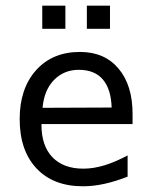

<svg xmlns="http://www.w3.org/2000/svg" viewBox="-20 -649 540 681"><path d="M450.2 -245.1V-209H127V-207Q127 -131.8 166 -91.3Q205.1 -50.8 275.4 -50.8Q311.5 -50.8 350.1 -62.5Q388.7 -74.2 432.6 -97.7V-22.5Q390.6 -5.9 351.1 2.9Q311.5 11.7 274.4 11.7Q168.9 11.7 109.4 -51.8Q49.8 -115.2 49.8 -226.6Q49.8 -335 107.9 -399.9Q166 -464.8 263.7 -464.8Q350.6 -464.8 400.4 -405.8Q450.2 -346.7 450.2 -245.1ZM376 -267.6Q374 -333 344.7 -367.2Q315.4 -401.4 259.8 -401.4Q207 -401.4 171.9 -365.7Q136.7 -330.1 130.9 -266.6ZM129.9 -628.9H211.9V-546.9H129.9ZM288.1 -628.9H370.1V-546.9H288.1Z"/></svg>

Font: BabelStone Marchen
Style: Regular
Weight: 400
Designer: Andrew West
Foundry: Andrew West
Version: Version 9.003 2021-11-11